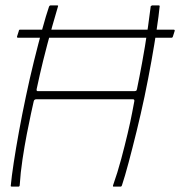

<svg xmlns="http://www.w3.org/2000/svg" viewBox="-20 -692 700 712"><path d="M47 -552Q44 -552 43.5 -553.5Q43 -555 43 -556L50 -578Q50 -580 51 -581Q52 -582 55 -582H624Q626 -582 627 -581Q628 -580 628 -578L621 -556Q621 -555 619.5 -553.5Q618 -552 616 -552ZM23 0Q22 0 20.5 -1Q19 -2 20 -4Q23 -37 31 -89.5Q39 -142 50.5 -205Q62 -268 76 -334Q90 -401 106 -465.5Q122 -530 136.5 -583Q151 -636 162 -668Q163 -670 164.5 -671Q166 -672 167 -672Q173 -672 179.5 -672Q186 -672 192 -672Q197 -672 195 -668Q173 -594 155.5 -527.5Q138 -461 128 -416.5Q118 -372 116 -362Q115 -357 116.5 -355.5Q118 -354 120 -354Q210 -354 299.5 -354Q389 -354 479 -354Q481 -354 484 -355Q487 -356 488 -362Q489 -367 497.5 -409.5Q506 -452 517.5 -520Q529 -588 539 -669Q541 -670 542 -671Q543 -672 544 -672Q550 -672 556.5 -672Q563 -672 569 -672Q570 -672 571.5 -671Q573 -670 572 -668Q569 -636 561 -583Q553 -530 541.5 -465.5Q530 -401 516 -334Q502 -268 486.5 -205Q471 -142 457 -89.5Q443 -37 432 -4Q431 -2 430 -1Q429 0 427 0Q420 0 414 0Q408 0 401 0Q398 0 399 -4Q416 -52 429.5 -102.5Q443 -153 453.5 -197.5Q464 -242 470 -274Q476 -306 478 -316Q479 -321 477 -322.5Q475 -324 473 -324Q384 -324 294 -324Q204 -324 115 -324Q112 -324 109 -322.5Q106 -321 105 -316Q102 -303 95 -271Q88 -239 79.5 -195Q71 -151 63.5 -101.5Q56 -52 53 -4Q52 0 49 0Q42 0 36 0Q30 0 23 0Z"/></svg>

Font: Glory Thin
Style: Italic
Weight: 100
Italic angle: -12°
Designer: Robert Leuschke
Foundry: Robert Leuschke
Version: Version 1.011